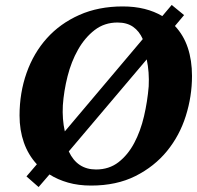

<svg xmlns="http://www.w3.org/2000/svg" viewBox="-20 -738 796 776"><path d="M59 -271Q59 -363 87.5 -443.5Q116 -524 169.5 -583.5Q223 -643 300.5 -677.5Q378 -712 476 -712Q524 -712 564 -702Q604 -692 636 -673L674 -718L724 -677L687 -633Q722 -596 739 -545Q756 -494 756 -431Q756 -349 731 -269.5Q706 -190 655 -127.5Q604 -65 527.5 -26.5Q451 12 348 12Q297 12 255 0Q213 -12 180 -33L136 18L87 -25L129 -74Q94 -112 76.5 -162Q59 -212 59 -271ZM368 -53Q421 -53 459 -82.5Q497 -112 522.5 -160Q548 -208 562 -268Q576 -328 581 -389Q584 -446 573 -498L258 -126Q292 -53 368 -53ZM455 -647Q402 -647 362.5 -616.5Q323 -586 295.5 -537.5Q268 -489 253 -429.5Q238 -370 234 -312Q231 -256 242 -207L557 -580Q543 -612 518 -629.5Q493 -647 455 -647Z"/></svg>

Font: PT Serif
Style: Bold Italic
Weight: 700
Italic angle: -12°
Designer: A.Korolkova, O.Umpeleva, V.Yefimov
Foundry: ParaType Ltd
Version: Version 1.000W OFL